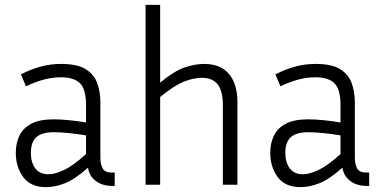

<svg xmlns="http://www.w3.org/2000/svg" viewBox="-20 -760 1571 790"><path d="M442 5Q401 5 374 -15.5Q347 -36 342 -70Q288 -22 247 -6Q206 10 170 10Q106 10 75.5 -31.5Q45 -73 45 -131Q45 -170 59.5 -201Q74 -232 108 -250.5Q142 -269 201 -269Q228 -269 264 -265.5Q300 -262 334 -256V-328Q334 -393 309 -417.5Q284 -442 231 -442Q195 -442 160 -432.5Q125 -423 87 -405L66 -454Q107 -475 147.5 -486Q188 -497 231 -497Q298 -497 332.5 -475.5Q367 -454 380 -418Q393 -382 393 -338V-112Q393 -84 402.5 -67Q412 -50 440 -50H452V5ZM107 -131Q107 -91 125.5 -67Q144 -43 179 -43Q207 -43 244.5 -61Q282 -79 334 -126V-203Q299 -209 262.5 -212.5Q226 -216 202 -216Q152 -216 129.5 -195.5Q107 -175 107 -131Z M810 -440Q779 -440 739 -425Q699 -410 639 -361V0H579V-740H639V-420Q695 -467 738.5 -482Q782 -497 820 -497Q887 -497 922 -456Q957 -415 957 -338V0H897V-327Q897 -386 875.5 -413Q854 -440 810 -440Z M1489 5Q1448 5 1421 -15.5Q1394 -36 1389 -70Q1335 -22 1294 -6Q1253 10 1217 10Q1153 10 1122.5 -31.5Q1092 -73 1092 -131Q1092 -170 1106.5 -201Q1121 -232 1155 -250.5Q1189 -269 1248 -269Q1275 -269 1311 -265.5Q1347 -262 1381 -256V-328Q1381 -393 1356 -417.5Q1331 -442 1278 -442Q1242 -442 1207 -432.5Q1172 -423 1134 -405L1113 -454Q1154 -475 1194.5 -486Q1235 -497 1278 -497Q1345 -497 1379.5 -475.5Q1414 -454 1427 -418Q1440 -382 1440 -338V-112Q1440 -84 1449.5 -67Q1459 -50 1487 -50H1499V5ZM1154 -131Q1154 -91 1172.5 -67Q1191 -43 1226 -43Q1254 -43 1291.5 -61Q1329 -79 1381 -126V-203Q1346 -209 1309.5 -212.5Q1273 -216 1249 -216Q1199 -216 1176.5 -195.5Q1154 -175 1154 -131Z"/></svg>

Font: Inria Sans Light
Style: Regular
Weight: 300
Designer: Black Foundry Team
Foundry: Black Foundry
Version: Version 1.2; ttfautohint (v1.8.3)